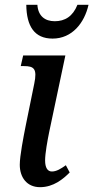

<svg xmlns="http://www.w3.org/2000/svg" viewBox="-20 -766 387 796"><path d="M198 -606C279 -606 330 -671 347 -746H301C282 -698 249 -678 207 -678C166 -678 138 -700 135 -746H89C90 -657 123 -606 198 -606ZM146 10C202 10 242 -24 269 -51L253 -81C232 -66 214 -55 195 -55C177 -55 167 -71 167 -101C167 -130 177 -185 184 -219L251 -536H76L66 -492H79C121 -492 135 -481 122 -419L87 -247C77 -197 62 -119 62 -83C62 -31 91 10 146 10Z"/></svg>

Font: Noto Serif Condensed Medium
Style: Italic
Weight: 500
Width: 3
Italic angle: -12°
Designer: Monotype Design Team
Foundry: Monotype Imaging Inc.
Version: Version 2.013